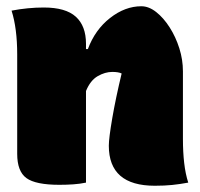

<svg xmlns="http://www.w3.org/2000/svg" viewBox="-20 -584 640 614"><path d="M255 0Q236 4 214.5 5.5Q193 7 170 7Q94 7 64.5 -14.5Q35 -36 35 -92V-410Q35 -493 17 -550Q43 -555 69 -557.5Q95 -560 120 -560Q190 -560 222.5 -530.5Q255 -501 255 -444V-427H261Q284 -489 332 -526.5Q380 -564 432 -564Q456 -564 479.5 -545.5Q503 -527 522.5 -496.5Q542 -466 553.5 -429.5Q565 -393 565 -356V-140Q565 -98 569 -63Q573 -28 582 0Q555 5 530.5 7.5Q506 10 475 10Q328 10 328 -118Q328 -142 339 -206Q350 -270 369 -349Q359 -354 339 -354Q316 -354 292.5 -340.5Q269 -327 255 -293Z"/></svg>

Font: Recursive Mn Csl St XBk
Style: Regular
Weight: 1000
Monospace: yes
Version: Version 1.079;hotconv 1.0.112;makeotfexe 2.5.65598; ttfautoh